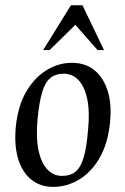

<svg xmlns="http://www.w3.org/2000/svg" viewBox="-20 -701 478 732"><path d="M182 11.5Q133.6 11.5 99.2 -16.3Q64.9 -44 49.3 -95Q33.8 -146 40.1 -216.1Q48.1 -296.9 79.8 -351.2Q111.5 -405.4 157.4 -433.5Q203.3 -461.5 254 -461.5Q305 -461.5 339.6 -433.7Q374.2 -406 390.4 -355Q406.7 -304 399.4 -233.9Q391.5 -153.9 359.9 -99.2Q328.3 -44.6 281.8 -16.5Q235.3 11.5 182 11.5ZM216 -30.4Q248.5 -30.4 268.3 -46.8Q288.1 -63.2 299.2 -101.2Q310.3 -139.2 315.5 -203.6Q322.8 -274.4 312.7 -322.7Q302.6 -371 279.4 -395.5Q256.3 -420 223.5 -420Q191.5 -420 171.7 -403.4Q151.8 -386.9 140.5 -348.8Q129.2 -310.6 123 -245Q116.7 -175.4 127 -127.3Q137.3 -79.2 160.8 -54.8Q184.4 -30.4 216 -30.4ZM144.5 -510.1 250.5 -681H294.4L376.5 -510.1H351.9L267.4 -606.4L169.1 -510.1Z"/></svg>

Font: Ancizar Serif Light
Style: Italic
Weight: 300
Italic angle: -4°
Designer: Cesar Puertas, Viviana Monsalve, Julian Moncada, Julian Prieto, Jose Castro, Felipe Aragon, Mariel Hernandez, Sara Alarc
Version: Version 8.100